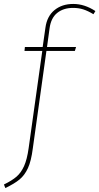

<svg xmlns="http://www.w3.org/2000/svg" viewBox="-59 -757 503 972"><path d="M192 -614 179 -519H326L320 -499H176L107 -5Q99 58 82.5 94Q66 130 40 151.5Q14 173 -32 195L-39 177Q2 157 25 137Q48 117 63 83.5Q78 50 86 -7L155 -499H65L67 -519H157L171 -617Q179 -675 217 -706Q255 -737 312 -737Q369 -737 424 -701L414 -685Q386 -702 362.5 -709.5Q339 -717 311 -717Q262 -717 230.5 -691.5Q199 -666 192 -614Z"/></svg>

Font: FiraGO Thin
Style: Italic
Weight: 100
Italic angle: -8°
Designer: bBox Type GmbH
Foundry: bBox Type GmbH
Version: Version 1.001